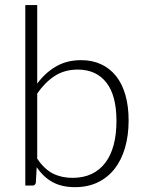

<svg xmlns="http://www.w3.org/2000/svg" viewBox="-20 -748 591 774"><path d="M130 -108.5Q159 -65.5 193.8 -48.2Q228.5 -31 272 -31Q316.5 -31 349.8 -47Q383 -63 405.2 -92.8Q427.5 -122.5 438.5 -165Q449.5 -207.5 449.5 -260.5Q449.5 -363.5 408.5 -415.5Q367.5 -467.5 293.5 -467.5Q240.5 -467.5 201 -442Q161.5 -416.5 130 -371ZM130 -411Q162.5 -455 206 -480.2Q249.5 -505.5 307 -505.5Q352 -505.5 387.5 -489Q423 -472.5 447.8 -441.5Q472.5 -410.5 485.5 -365.2Q498.5 -320 498.5 -262.5Q498.5 -202 484 -152.2Q469.5 -102.5 441.8 -67.2Q414 -32 374 -12.8Q334 6.5 282.5 6.5Q229.5 6.5 192.2 -13.8Q155 -34 128 -74L124.5 -12.5Q123 0 111 0H82V-727.5H130Z"/></svg>

Font: LatoLatin Light
Style: Regular
Weight: 300
Designer: Lukasz Dziedzic with Adam Twardoch and Botio Nikoltchev
Foundry: tyPoland Lukasz Dziedzic
Version: Version 2.015; 2015-08-06; http://www.latofonts.com/